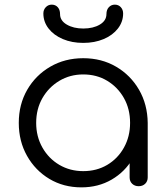

<svg xmlns="http://www.w3.org/2000/svg" viewBox="-20 -803 717 828"><path d="M331 5Q254 5 193 -31.5Q132 -68 96.5 -131Q61 -194 61 -273Q61 -353 97.5 -416Q134 -479 197 -515.5Q260 -552 339 -552Q418 -552 480.5 -515.5Q543 -479 579.5 -416Q616 -353 617 -273L586 -249Q586 -177 552.5 -119.5Q519 -62 461.5 -28.5Q404 5 331 5ZM339 -65Q397 -65 442.5 -92Q488 -119 514.5 -166.5Q541 -214 541 -273Q541 -333 514.5 -380Q488 -427 442.5 -454.5Q397 -482 339 -482Q282 -482 236 -454.5Q190 -427 163 -380Q136 -333 136 -273Q136 -214 163 -166.5Q190 -119 236 -92Q282 -65 339 -65ZM578 0Q561 0 550 -10.5Q539 -21 539 -38V-209L558 -288L617 -273V-38Q617 -21 606 -10.5Q595 0 578 0ZM339 -618Q290 -618 251 -634.5Q212 -651 189.5 -680Q167 -709 167 -745Q167 -761 177.5 -772Q188 -783 203 -783Q219 -783 229 -772Q239 -761 239 -742Q239 -714 268 -697Q297 -680 339 -680Q382 -680 410.5 -697Q439 -714 439 -742Q439 -761 449.5 -772Q460 -783 475 -783Q491 -783 501 -772Q511 -761 511 -745Q511 -709 488.5 -680Q466 -651 427 -634.5Q388 -618 339 -618Z"/></svg>

Font: Comfortaa
Style: Regular
Weight: 400
Designer: Johan Aakerlund
Foundry: Johan Aakerlund
Version: Version 3.104; ttfautohint (v1.8.1.43-b0c9)